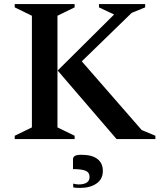

<svg xmlns="http://www.w3.org/2000/svg" viewBox="-20 -680 792 939"><path d="M52 0V-16L136 -57V-603L52 -644V-660H345V-644L261 -603V-57L345 -16V0ZM262 -335 538 -609 464 -644V-660H690V-644L624 -617L380 -380L673 -44L740 -16V0H550ZM372 239Q364 239 354.5 238.5Q345 238 338 236V218Q345 220 352.5 221Q360 222 365 222Q390 222 404 213Q418 204 418 186Q418 163 398.5 155Q379 147 337 147V98Q337 89 345.5 83Q354 77 378 77Q430 77 456.5 97.5Q483 118 483 156Q483 196 452 217.5Q421 239 372 239Z"/></svg>

Font: Spectral SC SemiBold
Style: Regular
Weight: 600
Designer: Jean-Baptiste Levee
Foundry: Production Type
Version: Version 2.001